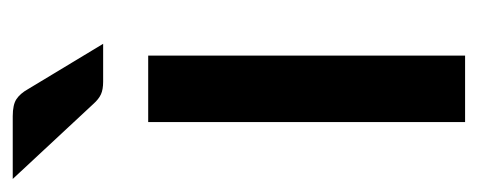

<svg xmlns="http://www.w3.org/2000/svg" viewBox="-272 -518 768 309"><g transform="rotate(-90 112.5 -364.0)"><path d="M177 -510V0H70V-510ZM79.5 -728Q98 -728 107 -722Q116 -716 123 -703.5L196 -582.5H135Q122.5 -582.5 114.8 -586Q107 -589.5 99 -598.5L-21.5 -728Z"/></g></svg>

Font: Lato 2
Style: Regular
Weight: 600
Designer: Lukasz Dziedzic with Adam Twardoch and Botio Nikoltchev
Foundry: tyPoland Lukasz Dziedzic
Version: Version 2.015; 2015-08-06; http://www.latofonts.com/